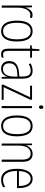

<svg xmlns="http://www.w3.org/2000/svg" viewBox="1266 -2032 776 3347"><g transform="rotate(90 1653.5 -358.0)"><path d="M238 -538C169 -538 132 -477 114 -420H111L106 -529H76V0H113V-283C113 -393 157 -500 237 -500C255 -500 272 -496 285 -491L293 -527C276 -535 257 -538 238 -538Z M703 -265C703 -433 649 -539 523 -539C401 -539 339 -442 339 -266C339 -90 402 10 522 10C643 10 703 -89 703 -265ZM377 -266C377 -419 423 -505 523 -505C626 -505 665 -411 665 -266C665 -108 620 -24 522 -24C423 -24 377 -112 377 -266Z M929 -24C880 -24 866 -57 866 -124V-496H985V-529H866V-657H838L828 -530L769 -520V-496H828V-124C828 -36 852 10 923 10C949 10 968 5 984 -2V-35C970 -29 950 -24 929 -24Z M1214 -539C1169 -539 1123 -526 1084 -503L1098 -472C1140 -496 1178 -505 1212 -505C1283 -505 1314 -466 1314 -353V-307L1241 -301C1115 -291 1044 -238 1044 -133C1044 -54 1086 10 1176 10C1258 10 1295 -38 1315 -92H1317L1322 0H1351V-357C1351 -486 1309 -539 1214 -539ZM1244 -271 1315 -276V-218C1314 -101 1274 -22 1182 -22C1119 -22 1083 -62 1083 -133C1083 -219 1137 -262 1244 -271Z M1720 0V-34H1499L1718 -500V-529H1473V-495H1675L1456 -29V0Z M1848 -726C1825 -726 1817 -709 1817 -688C1817 -667 1827 -650 1847 -650C1868 -650 1878 -666 1878 -689C1878 -709 1870 -726 1848 -726ZM1865 -529H1828V0H1865Z M2356 -265C2356 -433 2302 -539 2176 -539C2054 -539 1992 -442 1992 -266C1992 -90 2055 10 2175 10C2296 10 2356 -89 2356 -265ZM2030 -266C2030 -419 2076 -505 2176 -505C2279 -505 2318 -411 2318 -266C2318 -108 2273 -24 2175 -24C2076 -24 2030 -112 2030 -266Z M2663 -539C2580 -539 2535 -484 2516 -425H2514L2510 -529H2481V0H2518V-302C2518 -439 2576 -505 2659 -505C2724 -505 2762 -461 2762 -356V0H2800V-365C2800 -485 2751 -539 2663 -539Z M3098 -539C2980 -539 2922 -427 2922 -263C2922 -98 2982 10 3114 10C3163 10 3203 -2 3240 -23V-61C3196 -35 3160 -24 3116 -24C3012 -24 2959 -110 2960 -267H3258V-300C3258 -428 3213 -539 3098 -539ZM3098 -505C3185 -505 3222 -415 3222 -300H2961C2968 -437 3019 -505 3098 -505Z"/></g></svg>

Font: Noto Sans Sinhala UI Condensed ExtraLight
Style: Regular
Weight: 200
Width: 3
Designer: Jelle Bosma - Monotype Design Team
Foundry: Monotype Imaging Inc.
Version: Version 2.006